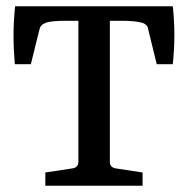

<svg xmlns="http://www.w3.org/2000/svg" viewBox="-20 -590 597 610"><path d="M124 0V-42L210 -55Q229 -58 229 -76V-524H190Q169 -524 151 -522.5Q133 -521 124 -517Q108 -511 105 -495L78 -386H27Q23 -435 23 -479Q23 -523 28 -570H529Q534 -523 534 -479Q534 -435 529 -386H478L451 -496Q450 -505 445.5 -509.5Q441 -514 434 -517Q411 -524 368 -524H329V-76Q329 -58 348 -55L433 -42V0Z"/></svg>

Font: Yrsa Medium
Style: Regular
Weight: 500
Designer: Anna Giedrys (Yrsa+Rasa design), David Brezina (Yrsa art-direction, Rasa art-direction, design)
Foundry: Rosetta Type Foundry
Version: Version 2.004